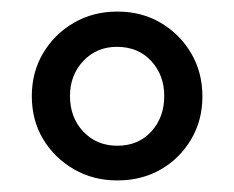

<svg xmlns="http://www.w3.org/2000/svg" viewBox="-20 -735 405 332"><path d="M183 -423Q141 -423 107.5 -442.5Q74 -462 54.5 -494.5Q35 -527 35 -569Q35 -610 54.5 -643Q74 -676 107.5 -695.5Q141 -715 183 -715Q225 -715 258 -695.5Q291 -676 310.5 -643Q330 -610 330 -568Q330 -527 310.5 -494Q291 -461 258 -442Q225 -423 183 -423ZM183 -483Q219 -483 241.5 -507.5Q264 -532 264 -569Q264 -605 241.5 -629.5Q219 -654 182 -654Q147 -654 124 -629.5Q101 -605 101 -569Q101 -532 124 -507.5Q147 -483 183 -483Z"/></svg>

Font: Nunito Sans 10pt SemiCondensed SemiBold
Style: Regular
Weight: 600
Width: 4
Designer: Vernon Adams
Foundry: Vernon Adams
Version: Version 3.101;gftools[0.9.27]